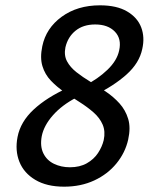

<svg xmlns="http://www.w3.org/2000/svg" viewBox="-20 -690 559 722"><path d="M221 12Q156 12 113 -13.5Q70 -39 53 -81.5Q36 -124 46 -175Q57 -232 106.5 -278Q156 -324 236 -360L267 -323Q213 -295 179 -256.5Q145 -218 137 -178Q130 -140 143 -113.5Q156 -87 183 -74Q210 -61 243 -61Q280 -61 306.5 -76Q333 -91 348.5 -114.5Q364 -138 370 -163Q377 -196 366 -221.5Q355 -247 331.5 -267.5Q308 -288 279.5 -306Q251 -324 222.5 -343.5Q194 -363 171.5 -386.5Q149 -410 139.5 -441.5Q130 -473 139 -516Q153 -584 212 -627Q271 -670 356 -670Q419 -670 458 -647Q497 -624 511 -587Q525 -550 515 -506Q504 -453 456 -410Q408 -367 336 -332L300 -369Q348 -393 384 -427.5Q420 -462 428 -500Q438 -544 412 -571Q386 -598 338 -598Q293 -598 264 -574.5Q235 -551 226 -512Q220 -482 232 -459.5Q244 -437 267.5 -418.5Q291 -400 320 -382.5Q349 -365 378 -345.5Q407 -326 429.5 -301Q452 -276 462 -243Q472 -210 462 -165Q451 -116 418 -75.5Q385 -35 334.5 -11.5Q284 12 221 12Z"/></svg>

Font: Ysabeau Office SemiBold
Style: Italic
Weight: 600
Italic angle: -12°
Designer: Christian Thalmann (Catharsis Fonts)
Version: Version 2.001;gftools[0.9.30]; featfreeze: tnum,lnum,ss02